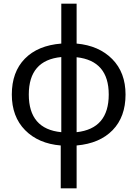

<svg xmlns="http://www.w3.org/2000/svg" viewBox="-20 -780 745 1040"><path d="M395 -760V-544Q516 -533 588 -460Q660 -387 660 -268Q660 -147 590 -75Q520 -3 395 8V240H309V8Q188 -2 116 -75Q44 -148 44 -268Q44 -390 114.5 -462Q185 -534 312 -544V-760ZM312 -471Q136 -454 136 -268Q136 -81 312 -64ZM395 -470V-64Q569 -83 569 -268Q569 -451 395 -470Z"/></svg>

Font: Advent Sans Logo
Style: Regular
Weight: 400
Designer: Types & Symbols
Foundry: Types & Symbols
Version: Version 1.002